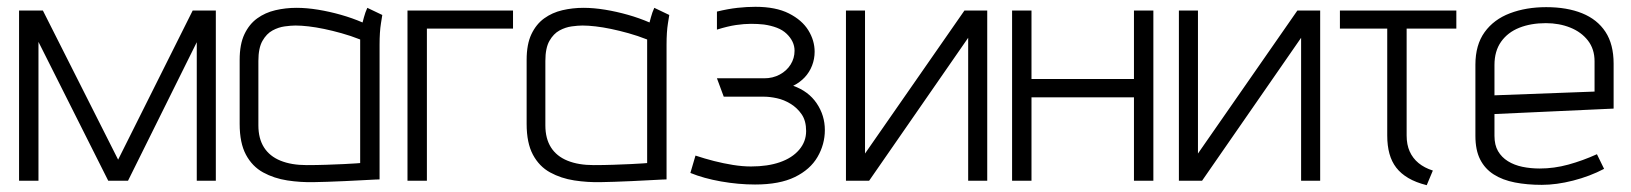

<svg xmlns="http://www.w3.org/2000/svg" viewBox="-20 -531 4790 564"><path d="M546 -500 327 -62 106 -500H36V0H93V-408L298 0H356L558 -407V0H614V-500Z M1103 -487 1059 -508Q1053 -495 1049 -480Q1045 -465 1045 -465Q1015 -478 981.5 -487.5Q948 -497 914.5 -502.5Q881 -508 851 -508Q819 -508 789 -501Q759 -494 735.5 -477Q712 -460 698 -430.5Q684 -401 684 -355V-167Q684 -111 702.5 -76.5Q721 -42 753 -24.5Q785 -7 824 -1Q863 5 903 4Q918 4 942 3Q966 2 992.5 1Q1019 0 1042.5 -1.5Q1066 -3 1081 -3.5Q1096 -4 1095 -4V-400Q1095 -437 1099 -462Q1103 -487 1103 -487ZM739 -163V-352Q739 -390 751 -411Q763 -432 780.5 -441.5Q798 -451 816.5 -453.5Q835 -456 848 -456Q865 -456 886.5 -453.5Q908 -451 932 -446Q956 -441 983 -433.5Q1010 -426 1038 -415V-52Q1038 -52 1025 -51Q1012 -50 989.5 -49Q967 -48 939 -47Q911 -46 881 -46Q836 -46 804 -59Q772 -72 755.5 -98Q739 -124 739 -163Z M1177 -500V0H1234V-447H1487V-500Z M1946 -487 1902 -508Q1896 -495 1892 -480Q1888 -465 1888 -465Q1858 -478 1824.5 -487.5Q1791 -497 1757.5 -502.5Q1724 -508 1694 -508Q1662 -508 1632 -501Q1602 -494 1578.5 -477Q1555 -460 1541 -430.5Q1527 -401 1527 -355V-167Q1527 -111 1545.5 -76.5Q1564 -42 1596 -24.5Q1628 -7 1667 -1Q1706 5 1746 4Q1761 4 1785 3Q1809 2 1835.5 1Q1862 0 1885.5 -1.5Q1909 -3 1924 -3.5Q1939 -4 1938 -4V-400Q1938 -437 1942 -462Q1946 -487 1946 -487ZM1582 -163V-352Q1582 -390 1594 -411Q1606 -432 1623.5 -441.5Q1641 -451 1659.5 -453.5Q1678 -456 1691 -456Q1708 -456 1729.5 -453.5Q1751 -451 1775 -446Q1799 -441 1826 -433.5Q1853 -426 1881 -415V-52Q1881 -52 1868 -51Q1855 -50 1832.5 -49Q1810 -48 1782 -47Q1754 -46 1724 -46Q1679 -46 1647 -59Q1615 -72 1598.5 -98Q1582 -124 1582 -163Z M2086 -444Q2118 -454 2142 -457.5Q2166 -461 2186 -461Q2206 -461 2224 -459Q2245 -456 2262 -449.5Q2279 -443 2290.5 -432Q2302 -421 2308 -408.5Q2314 -396 2314 -382Q2314 -360 2302.5 -341.5Q2291 -323 2270.5 -312Q2250 -301 2225 -301H2086L2106 -247H2224Q2241 -247 2262 -242.5Q2283 -238 2302.5 -226Q2322 -214 2335 -195Q2348 -176 2348 -146Q2348 -115 2327.5 -91Q2307 -67 2271 -54.5Q2235 -42 2186 -42Q2161 -42 2133 -46.5Q2105 -51 2077.5 -58Q2050 -65 2023 -74L2008 -23Q2047 -7 2098 2Q2149 11 2198 11Q2270 11 2315 -11Q2360 -33 2381.5 -70Q2403 -107 2403 -149Q2403 -192 2379 -227.5Q2355 -263 2310 -279Q2330 -289 2344 -304Q2358 -319 2365.5 -338.5Q2373 -358 2373 -379Q2373 -412 2354.5 -442Q2336 -472 2297.5 -491.5Q2259 -511 2199 -511Q2174 -511 2146.5 -508Q2119 -505 2086 -497Z M2521 -500H2465V0H2533L2824 -420V0H2880V-500H2813L2521 -80Z M3311 -299H3010V-500H2953V0H3010V-245H3311V0H3368V-500H3311Z M3499 -500H3443V0H3511L3802 -420V0H3858V-500H3791L3499 -80Z M4112 -133V-447H4258V-500H3916V-447H4055V-133Q4055 -103 4061.5 -79.5Q4068 -56 4081.5 -38.5Q4095 -21 4117 -8Q4139 5 4171 13L4189 -30Q4164 -38 4147 -52Q4130 -66 4121 -86Q4112 -106 4112 -133Z M4370 -132V-196L4720 -212V-344Q4720 -401 4696 -437.5Q4672 -474 4627.5 -492Q4583 -510 4522 -510Q4463 -510 4415.5 -492Q4368 -474 4341 -436.5Q4314 -399 4314 -341V-132Q4314 -90 4328 -62.5Q4342 -35 4368 -18.5Q4394 -2 4430 5Q4466 12 4509 12Q4552 12 4601 -0.5Q4650 -13 4692 -35L4671 -78Q4629 -59 4587 -47.5Q4545 -36 4503 -36Q4476 -36 4452 -41Q4428 -46 4409.5 -57.5Q4391 -69 4380.5 -87Q4370 -105 4370 -132ZM4664 -351V-262L4370 -251V-340Q4370 -381 4389.5 -408.5Q4409 -436 4443 -449.5Q4477 -463 4521 -463Q4560 -463 4592.5 -450Q4625 -437 4644.5 -412Q4664 -387 4664 -351Z"/></svg>

Font: AdventPro_ExpandedRegular
Style: ExpandedRegular
Weight: 400
Width: 7
Designer: VivaRado, Andreas Kalpakidis
Foundry: VivaRado, Andreas Kalpakidis
Version: Version 3.000